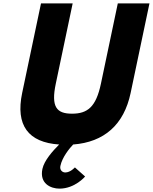

<svg xmlns="http://www.w3.org/2000/svg" viewBox="-20 -845 907 1140"><path d="M231.8 158C213.5 245 281.2 275 333.2 275C425.2 275 485.3 203 485.3 203L424.7 149C424.7 149 398.4 179 367.4 179C350.4 179 333.3 165 338.6 140C349.5 88 392.4 36 414.3 13C598.2 -1 715.9 -104 755.6 -293L867.5 -825H679.5L579.2 -348C550.2 -210 499.7 -170 407.7 -170C315.7 -170 282.2 -210 311.2 -348L411.5 -825H223.5L111.6 -293C71.2 -101 147.8 1 331.3 13C293.3 51 242.3 108 231.8 158Z"/></svg>

Font: Hussar
Style: BdOblTwo
Weight: 700
Foundry: Cannot Into Space Fonts
Version: Version 2.00